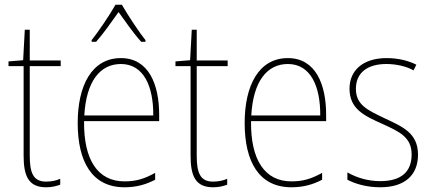

<svg xmlns="http://www.w3.org/2000/svg" viewBox="-20 -783 1830 813"><path d="M175 -14C121 -14 106 -51 106 -123V-503H237V-527H106V-657H85L78 -528L16 -523V-503H80V-124C80 -39 100 10 175 10C201 10 218 5 235 -1V-26C220 -19 199 -14 175 -14Z M496 -763H469C445 -720 396 -648 368 -613V-606H387C418 -641 456 -695 482 -732C510 -693 546 -641 578 -606H596V-613C573 -641 521 -719 496 -763ZM492 -537C368 -537 309 -420 309 -262C309 -98 370 10 507 10C558 10 599 -2 637 -22V-51C590 -25 555 -15 507 -15C394 -15 334 -106 336 -270H654V-297C654 -425 610 -537 492 -537ZM492 -512C588 -512 630 -418 629 -294H337C345 -439 404 -512 492 -512Z M882 -14C828 -14 813 -51 813 -123V-503H944V-527H813V-657H792L785 -528L723 -523V-503H787V-124C787 -39 807 10 882 10C908 10 925 5 942 -1V-26C927 -19 906 -14 882 -14Z M1199 -537C1075 -537 1016 -420 1016 -262C1016 -98 1077 10 1214 10C1265 10 1306 -2 1344 -22V-51C1297 -25 1262 -15 1214 -15C1101 -15 1041 -106 1043 -270H1361V-297C1361 -425 1317 -537 1199 -537ZM1199 -512C1295 -512 1337 -418 1336 -294H1044C1052 -439 1111 -512 1199 -512Z M1750 -128C1750 -221 1683 -247 1607 -283C1536 -317 1487 -339 1487 -407C1487 -476 1537 -512 1616 -512C1657 -512 1702 -502 1731 -485L1743 -509C1710 -526 1666 -537 1617 -537C1515 -537 1460 -483 1460 -408C1460 -321 1522 -293 1600 -258C1672 -225 1723 -202 1723 -129C1723 -58 1682 -16 1590 -16C1539 -16 1491 -30 1451 -53V-22C1481 -6 1530 10 1590 10C1697 10 1750 -44 1750 -128Z"/></svg>

Font: Noto Sans Oriya Cond Thin
Style: Regular
Weight: 100
Width: 3
Designer: Amélie Bonet and Sol Matas
Foundry: Google LLC
Version: Version 2.006